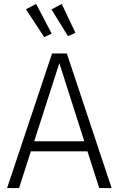

<svg xmlns="http://www.w3.org/2000/svg" viewBox="-20 -957 605 977"><path d="M243 -786 164 -937 112 -910 205 -768ZM364 -790 294 -937 242 -909 326 -773ZM485 0H548L320 -685H245L16 0H77L137 -187H425ZM154 -238 282 -636 409 -238Z"/></svg>

Font: FiraGO Light
Style: Regular
Weight: 300
Designer: bBox Type
Foundry: bBox Type GmbH
Version: Version 1.001;PS 001.001;hotconv 1.0.88;makeotf.lib2.5.64775